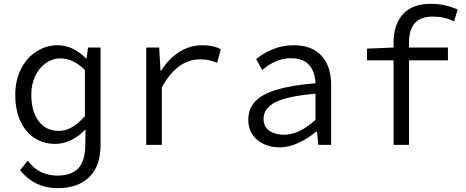

<svg xmlns="http://www.w3.org/2000/svg" viewBox="-20 -759 2440 1006"><path d="M85 133 125 83Q159 127 198 144Q237 161 280 161Q353 161 389.5 123.5Q426 86 427 0L428 -81Q398 -48 355.5 -26.5Q313 -5 270 -5Q208 -5 160.5 -36Q113 -67 86.5 -125Q60 -183 60 -262Q60 -339 90.5 -398.5Q121 -458 172 -490Q223 -522 282 -522Q362 -522 431 -453H434L441 -510H507V0Q507 110 448 168.5Q389 227 280 227Q227 227 178 206Q129 185 85 133ZM425 -151V-392Q364 -453 296 -453Q255 -453 220 -428.5Q185 -404 164.5 -360.5Q144 -317 144 -263Q144 -176 182.5 -124.5Q221 -73 288 -73Q358 -73 425 -151Z M746 -510H814L821 -388H824Q863 -451 919 -486.5Q975 -522 1041 -522Q1098 -522 1137 -501L1118 -430Q1091 -440 1073 -444Q1055 -448 1028 -448Q908 -448 828 -301V0H746Z M1281 -131Q1281 -189 1317 -227.5Q1353 -266 1429.5 -289Q1506 -312 1633 -323Q1631 -381 1600.5 -417.5Q1570 -454 1504 -454Q1426 -454 1354 -392L1322 -449Q1357 -479 1408.5 -500.5Q1460 -522 1518 -522Q1615 -522 1665 -466.5Q1715 -411 1715 -314V0H1648L1641 -70H1638Q1593 -33 1543.5 -10Q1494 13 1446 13Q1375 13 1328 -26Q1281 -65 1281 -131ZM1633 -131V-268Q1483 -255 1422 -223Q1361 -191 1361 -137Q1361 -95 1391.5 -74Q1422 -53 1468 -53Q1547 -53 1633 -131Z M2042 -443H1903V-504L2042 -510V-533Q2042 -630 2091 -684.5Q2140 -739 2238 -739Q2312 -739 2378 -709L2359 -647Q2330 -661 2304.5 -666.5Q2279 -672 2246 -672Q2123 -672 2123 -536V-510H2327V-443H2123V0H2042Z"/></svg>

Font: Office Code Pro
Style: Regular
Weight: 400
Designer: Nathan Rutzky & Paul D. Hunt
Foundry: Adobe Systems Incorporated
Version: Version 1.004